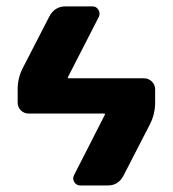

<svg xmlns="http://www.w3.org/2000/svg" viewBox="-20 -560 540 600"><path d="M429.7 -315.4Q444.3 -315.4 454.6 -305.2Q464.8 -294.9 464.8 -280.3V-240.2Q464.8 -204.1 449.2 -172.9L366.2 -11.7Q349.6 20.5 315.4 19.5H230.5Q218.8 19.5 212.4 9.3Q206.1 -1 210.9 -11.7L307.6 -201.2Q309.6 -205.1 304.7 -205.1H70.3Q55.7 -205.1 45.4 -214.8Q35.2 -224.6 35.2 -240.2V-280.3Q35.2 -316.4 50.8 -346.7L133.8 -507.8Q150.4 -540 184.6 -540H269.5Q281.2 -540 287.6 -529.3Q293.9 -518.6 289.1 -507.8L192.4 -319.3Q190.4 -315.4 195.3 -315.4Z"/></svg>

Font: Rounded-L Mgen+ 1m bold
Style: Bold
Weight: 700
Designer: [Source Han Sans]
Ryoko NISHIZUKA  (kana & ideographs); Paul D. Hunt (Latin, Greek & Cyrillic); Wenlong ZHANG  (bopomofo
Version: Version 1.059.20150602